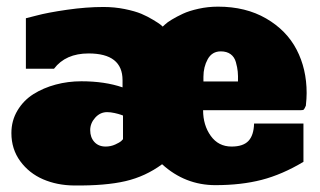

<svg xmlns="http://www.w3.org/2000/svg" viewBox="-20 -550 973 583"><path d="M14.6 -146Q14.6 -183.6 33 -214.4Q51.3 -245.1 81.5 -264.2Q111.8 -283.2 149.2 -293.2Q186.5 -303.2 227.1 -303.2Q298.3 -303.2 352.1 -284.7V-306.6Q352.1 -387.7 249 -387.7Q179.2 -387.7 144 -341.3H58.6V-494.6L91.3 -502.9Q124 -511.7 183.1 -520.3Q242.2 -528.8 294.4 -528.8Q327.6 -528.8 358.9 -522.5Q390.1 -516.1 409.2 -508.1Q428.2 -500 445.1 -489.7Q461.9 -479.5 466.8 -475.6Q471.7 -471.7 474.1 -469.2L481 -475.6Q487.3 -481.9 502 -490.7Q516.6 -499.5 535.4 -508.3Q554.2 -517.1 582.8 -523.4Q611.3 -529.8 642.1 -529.8Q726.1 -529.8 788.1 -493.9Q850.1 -458 880.6 -399.4Q911.1 -340.8 911.1 -267.6Q911.1 -251 908.7 -229Q904.3 -218.8 902.1 -217Q899.9 -215.3 890.6 -215.3H596.7Q596.7 -169.9 619.9 -137.5Q643.1 -105 683.1 -105Q718.3 -105 734.4 -122.1Q750.5 -139.2 751.5 -174.8H901.4V-58.6Q836.9 -20 774.7 -3.9Q712.4 12.2 634.3 12.2Q542 12.2 472.2 -51.3Q421.9 -14.2 361.1 0Q300.3 14.2 204.6 13.2Q153.3 12.7 110.8 -5.6Q68.4 -23.9 41.5 -60.5Q14.6 -97.2 14.6 -146ZM253.9 -154.8Q253.9 -132.8 266.6 -118.9Q279.3 -105 300.8 -105Q316.4 -105 330.1 -111.3Q343.8 -117.7 347.7 -121.3Q351.6 -125 353.5 -127.4V-199.2L346.7 -201.7Q339.8 -204.1 327.9 -206.8Q315.9 -209.5 305.2 -209.5Q284.2 -209.5 269 -192.6Q253.9 -175.8 253.9 -154.8ZM597.7 -302.7H702.6Q703.1 -319.8 701.9 -332.5Q700.7 -345.2 696.3 -361.1Q691.9 -377 680.2 -385.5Q668.5 -394 650.4 -394Q624 -394 610.8 -370.4Q597.7 -346.7 597.7 -316.9Z"/></svg>

Font: Bevan
Style: Regular
Weight: 400
Foundry: vernon adams
Version: Version 1.000